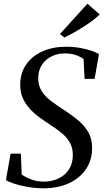

<svg xmlns="http://www.w3.org/2000/svg" viewBox="-20 -1004 563 1035"><path d="M214 11Q171.5 11 129.5 3.8Q87.5 -3.5 55.8 -14Q24 -24.5 12 -33.5L37 -175.5H92.5L97 -63.5Q116 -49.5 147.2 -37.2Q178.5 -25 217 -25Q246 -25 273.5 -33.5Q301 -42 322.8 -59Q344.5 -76 358 -102.2Q371.5 -128.5 372.5 -164Q373.5 -204 357.8 -233Q342 -262 314 -285.5Q286 -309 250.5 -331.5Q222 -350 193.5 -370.8Q165 -391.5 141.5 -416.8Q118 -442 103.8 -473.2Q89.5 -504.5 89 -543.5Q88.5 -610 121.2 -656.5Q154 -703 209.8 -727.5Q265.5 -752 334 -752Q377.5 -752 413 -745.5Q448.5 -739 474 -730Q499.5 -721 513.5 -712.5L490 -579H436L430.5 -685.5Q416.5 -697 391.2 -706.5Q366 -716 327.5 -716Q291 -716 258.8 -700.5Q226.5 -685 206.5 -655.5Q186.5 -626 186 -583.5Q186 -542 204.8 -512.8Q223.5 -483.5 254.8 -460Q286 -436.5 323 -412.5Q361 -388 396 -360Q431 -332 453.5 -295.5Q476 -259 476.5 -208Q477 -142.5 444.2 -93.2Q411.5 -44 352.2 -16.5Q293 11 214 11ZM327 -801.5 303 -820.5 451.5 -984 517.5 -926Q494 -903 461.5 -880.5Q429 -858 394 -837.5Q359 -817 327 -801.5Z"/></svg>

Font: Merriweather 96pt
Style: Italic
Weight: 400
Italic angle: -7.8°
Version: Version 2.101